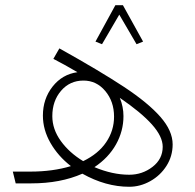

<svg xmlns="http://www.w3.org/2000/svg" viewBox="-20 -701 746 734"><path d="M640 -149Q640 -104 616.5 -67Q593 -30 554.5 -8.5Q516 13 474 13Q384 13 295 -37Q211 0 100 0H40L29 -45H96Q182 -45 251 -66Q202 -104 173 -154.5Q144 -205 144 -259Q144 -323 181 -370Q218 -417 276 -425Q225 -455 184 -476L207 -516Q363 -429 454.5 -368.5Q546 -308 593 -254.5Q640 -201 640 -149ZM298 -85Q356 -113 386 -157.5Q416 -202 416 -255Q416 -313 382.5 -353Q349 -393 299 -393Q247 -393 213.5 -354Q180 -315 180 -257Q180 -207 212.5 -162Q245 -117 298 -85ZM602 -140Q602 -179 561 -225Q520 -271 438 -327Q452 -293 452 -257Q452 -200 423.5 -149Q395 -98 341 -62Q410 -33 474 -33Q524 -33 563 -63Q602 -93 602 -140ZM345 -542 421 -681H450L527 -542L502 -532L436 -645L370 -532Z"/></svg>

Font: FiraGO ExtraLight
Style: Regular
Weight: 200
Designer: bBox Type
Foundry: bBox Type GmbH
Version: Version 1.001